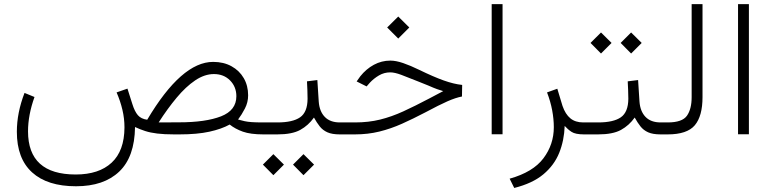

<svg xmlns="http://www.w3.org/2000/svg" viewBox="-20 -658 3773 940"><path d="M589.4 -34.2Q589.4 -77.6 579.3 -120.4Q569.3 -163.1 550.8 -205.6L604 -224.1L627.9 -148.9Q639.2 -112.3 655 -94Q670.9 -75.7 700.7 -71.8Q868.7 -355 1023.4 -355Q1074.7 -355 1113.3 -333.7Q1151.9 -312.5 1173.3 -275.6Q1194.8 -238.8 1194.8 -191.4Q1194.8 -157.2 1179.2 -127Q1163.6 -96.7 1145.5 -72.8Q1163.6 -67.9 1177.7 -64.7Q1191.9 -61.5 1212.4 -60.1Q1232.9 -58.6 1269.5 -58.6H1284.2V0H1269.5Q1206.5 0 1168.9 -13.4Q1131.3 -26.9 1104.5 -48.3Q1064.9 -26.4 1005.1 -13.2Q945.3 0 857.9 0H833Q783.7 0 749.8 -4.2Q715.8 -8.3 690.4 -16.6Q665 -24.9 641.1 -36.1Q639.2 110.4 563.7 182.1Q488.3 253.9 352.1 253.9Q211.9 253.9 137.2 186Q62.5 118.2 62.5 -12.7Q62.5 -106 100.1 -203.1L148.9 -183.1Q117.2 -94.7 117.2 -15.1Q117.2 196.3 350.6 196.3Q464.4 196.3 526.6 138.4Q588.9 80.6 589.4 -34.2ZM856 -59.1Q986.8 -59.1 1062 -88.4Q1137.2 -117.7 1137.2 -187Q1137.2 -232.9 1106.4 -264.2Q1075.7 -295.4 1027.3 -295.4Q981.4 -295.4 935.5 -264.4Q889.6 -233.4 845 -179.9Q800.3 -126.5 756.8 -58.6Z M1658.7 0H1644Q1605.5 0 1582.8 -10.3Q1560.1 -20.5 1545.4 -39.1Q1530.8 -57.6 1517.1 -82.5Q1489.7 -43.9 1450 -22Q1410.2 0 1337.4 0H1264.6V-58.6H1338.4Q1413.1 -58.6 1449.2 -83.7Q1485.4 -108.9 1485.8 -174.3Q1485.8 -195.3 1484.9 -217.5Q1483.9 -239.7 1482.9 -259.8L1533.7 -266.1L1540.5 -160.6Q1543.9 -112.8 1570.1 -85.7Q1596.2 -58.6 1644 -58.6H1658.7ZM1414.6 147.9 1465.8 96.7 1517.6 147.9 1465.8 199.7ZM1267.1 147.9 1318.4 96.7 1370.1 147.9 1318.4 199.7Z M1875.5 -523.4 1929.7 -577.1 1983.9 -523.4 1929.7 -469.2ZM1639.2 0V-58.6H1718.8Q1784.2 -58.6 1840.6 -72.5Q1897 -86.4 1954.6 -112.8Q2012.2 -139.2 2080.6 -175.3L2149.9 -211.9Q2129.4 -218.3 2119.6 -221.7Q2109.9 -225.1 2101.3 -228.8Q2092.8 -232.4 2076.7 -239.3Q2060.5 -246.1 2026.9 -259.3Q1977.5 -279.3 1944.8 -291.5Q1912.1 -303.7 1890.6 -303.7Q1860.8 -303.7 1835.4 -288.8Q1810.1 -273.9 1790.5 -252.9L1774.9 -234.9L1726.1 -259.3L1743.7 -284.2Q1772.5 -320.3 1810.3 -340.8Q1848.1 -361.3 1891.1 -361.3Q1918.5 -361.3 1954.1 -349.1Q1989.7 -336.9 2032.7 -315.9Q2103 -281.7 2152.1 -264.2Q2201.2 -246.6 2242.7 -242.2L2241.7 -185.5Q2210.9 -179.7 2170.4 -161.9Q2129.9 -144 2062.5 -107.9Q2002.9 -76.7 1948.2 -52.2Q1893.6 -27.8 1837.4 -13.9Q1781.2 0 1717.3 0Z M2387.2 -637.7H2440.4V-0.5H2387.2Z M2744.6 -41.5Q2742.2 29.8 2717.8 90.3Q2693.4 150.9 2640.4 195.3Q2587.4 239.7 2497.6 262.2L2475.1 216.8Q2589.8 184.6 2640.6 116.9Q2691.4 49.3 2691.4 -35.2Q2691.4 -75.2 2683.3 -118.2Q2675.3 -161.1 2658.2 -205.6L2708.5 -223.6L2733.9 -139.6Q2748 -98.6 2772.5 -78.6Q2796.9 -58.6 2835.4 -58.6H2854.5V0H2839.8Q2796.9 0 2778.1 -12.5Q2759.3 -24.9 2744.6 -41.5Z M3229 0H3214.4Q3175.8 0 3153.1 -10.3Q3130.4 -20.5 3115.7 -39.1Q3101.1 -57.6 3087.4 -82.5Q3060.1 -43.9 3020.3 -22Q2980.5 0 2907.7 0H2835V-58.6H2908.7Q2983.4 -58.6 3019.5 -83.7Q3055.7 -108.9 3056.2 -174.3Q3056.2 -195.3 3055.2 -217.5Q3054.2 -239.7 3053.2 -259.8L3104 -266.1L3110.8 -160.6Q3114.3 -112.8 3140.4 -85.7Q3166.5 -58.6 3214.4 -58.6H3229ZM3018.6 -447.8 3069.8 -499 3121.6 -447.8 3069.8 -396ZM2871.1 -447.8 2922.4 -499 2974.1 -447.8 2922.4 -396Z M3209.5 0V-58.6H3249Q3320.3 -58.6 3343.3 -91.6Q3366.2 -124.5 3366.2 -182.1V-637.7H3419.4V-182.6Q3419.4 -89.8 3381.8 -44.9Q3344.2 0 3248.5 0Z M3593.3 -637.7H3646.5V-0.5H3593.3Z"/></svg>

Font: Vazir Thin FD-UI
Style: Thin-FD-UI
Weight: 100
Designer: Saber Rastikerdar
Foundry: Saber Rastikerdar
Version: Version 30.1.0